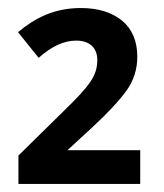

<svg xmlns="http://www.w3.org/2000/svg" viewBox="-20 -874 408 478"><path d="M329.1 -500H147.9L210.9 -558.1C249 -593.3 276.9 -623.5 294.9 -648.4C313 -673.3 321.8 -701.7 321.8 -732.9C321.8 -771.5 309.1 -801.8 283.7 -822.8C257.8 -843.8 223.6 -854 181.2 -854C114.3 -854 66.4 -828.6 24.9 -793.9L76.2 -730C109.4 -759.3 139.2 -772.9 169.9 -772.9C201.7 -772.9 222.2 -755.9 222.2 -725.1C222.2 -686 205.1 -662.1 137.2 -596.2L25.9 -486.8V-416H329.1Z"/></svg>

Font: Noto Reveo Sans
Style: Regular
Weight: 600
Designer: Monotype Design Team
Foundry: Monotype Imaging Inc.
Version: Version 2.007